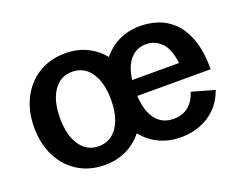

<svg xmlns="http://www.w3.org/2000/svg" viewBox="-92 -710 1127 893"><g transform="rotate(-20 472.0 -264.0)"><path d="M292 12.2Q217.8 12.2 161.1 -22.7Q104.5 -57.6 72.8 -119.9Q41 -182.1 41 -263.2Q41 -345.2 73 -407.5Q105 -469.7 162.1 -504.6Q219.2 -539.6 293.9 -539.6Q352.5 -539.6 399.4 -517.1Q446.3 -494.6 480 -453.6Q512.7 -494.6 559.8 -517.1Q606.9 -539.6 666 -539.6Q707.5 -539.6 749.5 -526.4Q791.5 -513.2 826.7 -479.7Q861.8 -446.3 883.5 -387.5Q905.3 -328.6 905.3 -238.3H542Q545.9 -163.1 577.4 -121.6Q608.9 -80.1 666.5 -80.1Q708.5 -80.1 737.8 -103Q767.1 -126 782.2 -171.4L894.5 -140.1Q876.5 -89.4 843 -55.7Q809.6 -22 764.9 -4.9Q720.2 12.2 669.9 12.2Q610.8 12.2 562.5 -10.5Q514.2 -33.2 480 -75.7Q446.8 -33.7 398.9 -10.7Q351.1 12.2 292 12.2ZM294.9 -79.6Q353.5 -79.6 387.5 -129.2Q421.4 -178.7 421.4 -263.7Q421.4 -349.1 387.5 -398.4Q353.5 -447.8 294.9 -447.8Q236.3 -447.8 202.6 -398.4Q168.9 -349.1 168.9 -263.7Q168.9 -178.7 202.6 -129.2Q236.3 -79.6 294.9 -79.6ZM544.9 -315.9H776.9Q768.1 -388.7 736.3 -419.7Q704.6 -450.7 662.1 -450.7Q613.3 -450.7 583 -415.3Q552.7 -379.9 544.9 -315.9Z"/></g></svg>

Font: Schibsted Grotesk SemiBold
Style: Regular
Weight: 600
Designer: Bakken & Baeck AS, Henrik Kongsvoll
Foundry: Schibsted ASA
Version: Version 1.100;gftools[0.9.25]